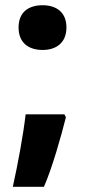

<svg xmlns="http://www.w3.org/2000/svg" viewBox="-20 -577 328 734"><path d="M51 -472C51 -411 92 -386 143 -386C192 -386 234 -411 234 -472C234 -533 192 -557 143 -557C92 -557 51 -533 51 -472ZM232 -129 226 -140H78C69 -62 49 47 29 137H148C180 64 214 -57 232 -129Z"/></svg>

Font: Noto Sans Thai Looped UI Narrow ExtraBold
Style: Regular
Weight: 800
Width: 4
Designer: Cadson Demak Team
Foundry: Cadson Demak Co., Ltd.
Version: Version 1.000